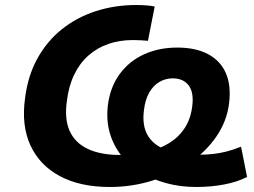

<svg xmlns="http://www.w3.org/2000/svg" viewBox="-20 -736 1014 767"><path d="M419 11Q300 11 219 -32.5Q138 -76 101.5 -155.5Q65 -235 80 -343Q91 -433 129.5 -502.5Q168 -572 227.5 -619.5Q287 -667 363 -691.5Q439 -716 524 -716Q545 -716 564.5 -714.5Q584 -713 598 -710L571 -573Q559 -574 544 -575Q529 -576 511 -576Q458 -576 413 -560.5Q368 -545 333 -514Q298 -483 276 -437Q254 -391 247 -331Q237 -260 258.5 -212.5Q280 -165 331 -141Q382 -117 459 -117Q518 -117 568 -129Q618 -141 656.5 -165Q695 -189 718.5 -225.5Q742 -262 748 -312Q755 -367 733.5 -395Q712 -423 670 -423Q641 -423 616.5 -408.5Q592 -394 576 -366Q560 -338 555 -296Q547 -234 570.5 -194.5Q594 -155 646 -136.5Q698 -118 776 -118Q805 -118 832 -121Q859 -124 886 -131Q913 -138 943 -150L967 -29Q928 -9 875 1Q822 11 764 11Q700 11 643.5 -4.5Q587 -20 540.5 -48.5Q494 -77 463 -117Q432 -157 418 -207Q404 -257 411 -316Q420 -388 458 -440Q496 -492 555.5 -519Q615 -546 688 -546Q761 -546 810.5 -520Q860 -494 882 -444.5Q904 -395 895 -322Q886 -251 844 -190Q802 -129 736 -84.5Q670 -40 588.5 -14.5Q507 11 419 11Z"/></svg>

Font: Nunito Sans 10pt SemiExpanded ExtraBold
Style: Italic
Weight: 800
Width: 6
Italic angle: -9°
Designer: Vernon Adams
Foundry: Vernon Adams
Version: Version 3.101;gftools[0.9.27]